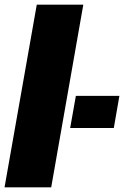

<svg xmlns="http://www.w3.org/2000/svg" viewBox="-22 -805 534 825"><path d="M-2.5 0H198L336 -785H136ZM304 -393 279.5 -255H467L491 -393Z"/></svg>

Font: Anybody Thin ExtraBold
Style: Italic
Weight: 800
Italic angle: -10°
Version: Version 1.113;gftools[0.9.25]